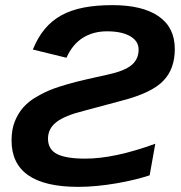

<svg xmlns="http://www.w3.org/2000/svg" viewBox="-20 -718 707 748"><path d="M285 10Q25 10 25 -171Q25 -213 37.5 -244.5Q50 -276 71 -300Q95 -326 123 -341Q138 -350 154.5 -358Q171 -366 190 -373Q209 -380 241.5 -389.5Q274 -399 322 -410L398 -427Q464 -441 492 -464Q520 -487 520 -525Q520 -558 487 -577Q454 -596 397 -596Q343 -596 302.5 -570.5Q262 -545 239 -493L108 -525Q127 -572 154.5 -605Q182 -638 219.5 -658.5Q257 -679 306 -688.5Q355 -698 418 -698Q535 -698 598 -654.5Q661 -611 661 -527Q661 -449 616 -403Q571 -356 455 -326L306 -286Q233 -268 200 -242.5Q167 -217 167 -178Q167 -136 202 -118Q237 -100 312 -100Q426 -100 585 -158L563 -35Q539 -27 507 -19Q475 -11 435 -4Q353 10 285 10Z"/></svg>

Font: Libra Sans Modern
Style: Bold Italic
Weight: 700
Italic angle: -12°
Foundry: Stefan Peev, Context Ltd
Version: Version 1.000